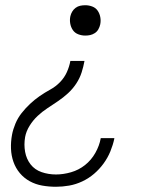

<svg xmlns="http://www.w3.org/2000/svg" viewBox="-20 -562 590 734"><path d="M306 -426Q292 -426 279 -431Q266 -436 258.5 -447Q251 -458 248.5 -472Q246 -486 249 -500Q251 -509 256 -517.5Q261 -526 269 -532Q277 -538 286.5 -540Q296 -542 306 -542Q320 -542 333 -537Q346 -532 353.5 -521Q361 -510 363.5 -496Q366 -482 363 -468Q361 -459 356 -450Q351 -441 342.5 -435.5Q334 -430 325 -428Q316 -426 306 -426ZM194 152Q167 152 141.5 147.5Q116 143 94 131Q72 119 56 100Q40 81 31.5 57Q23 33 22 6.5Q21 -20 26 -47Q30 -68 39 -89.5Q48 -111 62.5 -129.5Q77 -148 94.5 -164.5Q112 -181 131.5 -194.5Q151 -208 172 -219.5Q193 -231 209.5 -248Q226 -265 235.5 -286Q245 -307 249 -329H303Q299 -307 292 -285Q285 -263 271.5 -242.5Q258 -222 240 -205.5Q222 -189 202 -175.5Q182 -162 161.5 -148.5Q141 -135 123.5 -118.5Q106 -102 93 -81Q80 -60 76 -38Q71 -9 76 18.5Q81 46 97 66.5Q113 87 139 96Q165 105 194 105Q222 105 251.5 96.5Q281 88 305 69Q329 50 344.5 22.5Q360 -5 365 -33V-34H417V-32Q412 -8 402 16.5Q392 41 376 63Q360 85 339.5 102.5Q319 120 294.5 131.5Q270 143 244.5 147.5Q219 152 194 152Z"/></svg>

Font: Lode Dark
Style: Italic
Weight: 400
Italic angle: -11°
Monospace: yes
Designer: Belleve Invis
Foundry: Belleve Invis
Version: Version 29.2.0; ttfautohint (v1.8.3)